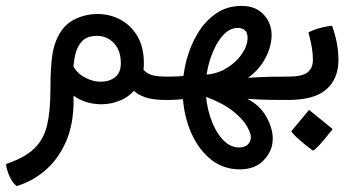

<svg xmlns="http://www.w3.org/2000/svg" viewBox="-42 -334 1207 651"><path d="M14.6 296.9Q1 287.1 -9.3 264.6Q-19.5 242.2 -22 222.2Q41 201.2 73.5 170.2Q106 139.2 117.4 91.3Q128.9 43.5 128.9 -26.9Q128.9 -104.5 135.5 -148.2Q142.1 -191.9 163.1 -225.1Q182.6 -255.9 216.6 -271.2Q250.5 -286.6 288.6 -286.6Q329.1 -286.6 365 -268.1Q400.9 -249.5 423.3 -212.4Q445.8 -175.3 445.8 -119.6Q445.8 -73.2 425 -42.5Q404.3 -11.7 371.6 3.9Q338.9 19.5 302.2 19.5Q255.4 19.5 218.5 -2.4Q181.6 -24.4 160.2 -58.1L194.3 -138.7Q207 -95.2 237.5 -76.2Q268.1 -57.1 298.3 -57.1Q330.1 -57.1 348.9 -72.8Q367.7 -88.4 367.7 -119.6Q367.7 -162.6 344.5 -187.5Q321.3 -212.4 286.6 -212.4Q253.9 -212.4 236.6 -194.6Q219.2 -176.8 212.6 -146.7Q206.1 -116.7 206.1 -80.6Q206.1 -59.6 206.8 -37.4Q207.5 -15.1 207.5 6.3Q207.5 89.4 180.7 148.7Q153.8 208 109.9 244.9Q65.9 281.7 14.6 296.9ZM522 4.9Q483.9 4.9 460.4 -1.2Q437 -7.3 421.9 -18.1Q406.7 -28.8 392.6 -43.5L435.5 -108.9Q448.2 -89.4 466.6 -81.8Q484.9 -74.2 522 -74.2H531.7V4.9Z M771.5 240.2Q710.9 240.2 667.5 202.1Q624 164.1 600.6 102.5Q577.1 41 577.1 -29.8Q577.1 -80.6 590.6 -130.9Q604 -181.2 629.4 -222.7Q654.8 -264.2 691.9 -289.1Q729 -314 776.9 -314Q824.7 -314 851.8 -284.9Q878.9 -255.9 878.9 -215.3Q878.9 -176.3 857.4 -136.2Q835.9 -96.2 798.8 -70.3Q848.1 -73.2 875.7 -73.7Q903.3 -74.2 933.6 -74.2H943.4V4.9Q936 4.9 933.3 4.9Q930.7 4.9 926.8 4.9Q877.4 4.9 849.6 3.9Q821.8 2.9 796.4 1Q839.8 23.4 861.3 62.3Q882.8 101.1 882.8 136.2Q882.8 176.8 853 208.5Q823.2 240.2 771.5 240.2ZM512.2 4.9V-74.2H522Q548.3 -74.2 564.5 -75.2Q580.6 -76.2 611.8 -80.1L606 -1.5Q582 2 565.4 3.4Q548.8 4.9 522 4.9ZM769 166Q787.1 166 797.9 156.2Q808.6 146.5 808.6 130.4Q808.6 118.2 795.9 95Q783.2 71.8 750 44.4Q716.8 17.1 655.3 -6.3L650.9 -80.6Q692.4 -82.5 725.6 -102.5Q758.8 -122.6 778.1 -150.9Q797.4 -179.2 797.4 -205.6Q797.4 -239.3 763.7 -239.3Q733.9 -239.3 709.2 -208.5Q684.6 -177.7 669.9 -131.1Q655.3 -84.5 655.3 -36.6Q655.3 14.6 670.4 61.3Q685.5 107.9 711.2 137Q736.8 166 769 166Z M923.8 4.9V-74.2H935.1Q981.9 -74.2 1000.5 -88.4Q1019 -102.5 1019 -131.8Q1019 -151.9 1015.1 -174.1Q1011.2 -196.3 1003.9 -224.1Q1019.5 -232.9 1044.7 -239.5Q1069.8 -246.1 1084 -246.6Q1094.7 -216.3 1100.1 -188.2Q1105.5 -160.2 1105.5 -131.3Q1105.5 -67.4 1064.9 -31.2Q1024.4 4.9 935.1 4.9ZM1019 176.8Q991.7 156.7 970.2 137.5Q948.7 118.2 945.8 110.8L1005.9 38.6L1085.9 103.5Q1057.6 140.1 1041.3 157.5Q1024.9 174.8 1019 176.8Z"/></svg>

Font: Harmattan SemiBold
Style: Regular
Weight: 600
Designer: George W. Nuss III and SIL International
Foundry: SIL International
Version: Version 4.000